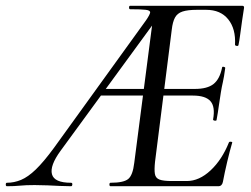

<svg xmlns="http://www.w3.org/2000/svg" viewBox="-80 -645 870 665"><path d="M-56 0Q-60 0 -60 -6Q-60 -12 -56 -12Q-31 -12 -7 -22Q17 -32 44 -58Q71 -84 107 -133L426 -575Q439 -594 440 -601.5Q441 -609 425 -611Q409 -613 371 -613Q367 -613 367 -619Q367 -625 371 -625H759Q767 -625 765 -616Q762 -598 758.5 -573.5Q755 -549 752 -526Q749 -503 746 -489Q745 -485 739.5 -486Q734 -487 734 -490Q737 -545 710.5 -578Q684 -611 634 -611H602Q570 -611 552 -605Q534 -599 526 -584Q518 -569 515 -543L457 -85Q454 -57 456.5 -42.5Q459 -28 472.5 -23Q486 -18 515 -18H567Q610 -18 649.5 -55Q689 -92 713 -152Q715 -155 720.5 -154Q726 -153 724 -150Q716 -123 707 -85Q698 -47 692 -15Q689 0 676 0H303Q299 0 299 -6Q299 -12 303 -12Q348 -12 364 -25Q380 -38 385 -81L454 -613L480 -602L130 -123Q92 -71 100 -41.5Q108 -12 166 -12Q171 -12 170.5 -6Q170 0 166 0Q148 0 127.5 -1Q107 -2 85 -3Q63 -4 40 -4Q9 -4 -10.5 -2Q-30 0 -56 0ZM264 -314 282 -337H467L470 -314ZM670 -229Q669 -226 663.5 -227Q658 -228 658 -231Q666 -275 649 -294.5Q632 -314 588 -314H448L451 -337H595Q638 -337 659.5 -354Q681 -371 689 -410Q689 -415 695 -413.5Q701 -412 700 -409Q696 -378 692 -361Q688 -344 685 -325Q681 -302 678 -279Q675 -256 670 -229Z"/></svg>

Font: Cormorant Garamond Light Medium
Style: Italic
Weight: 500
Italic angle: -10°
Version: Version 4.001